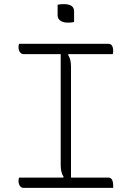

<svg xmlns="http://www.w3.org/2000/svg" viewBox="-20 -913 640 933"><path d="M260 -890Q272 -893 290 -893Q340 -893 340 -858V-806Q328 -803 310 -803Q287 -803 273.5 -812.5Q260 -822 260 -838ZM530 0H95Q83 0 76.5 -10Q70 -20 70 -34Q70 -44 73 -50H287L289 -54Q275 -74 275 -111V-650H95Q83 -650 76.5 -660Q70 -670 70 -684Q70 -694 73 -700H507Q530 -700 530 -664Q530 -658 528 -650H313L311 -646Q325 -626 325 -589V-50H507Q530 -50 530 -10Z"/></svg>

Font: Recursive Mn Csl St Lt
Style: Regular
Weight: 300
Monospace: yes
Version: Version 1.079;hotconv 1.0.112;makeotfexe 2.5.65598; ttfautoh